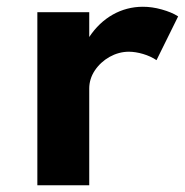

<svg xmlns="http://www.w3.org/2000/svg" viewBox="-20 -548 547 568"><path d="M244 0V-286C244 -305 249.5 -323 260.5 -339.5C282.5 -372.5 321 -395 361 -395C387 -395 420.5 -385.5 443 -370L507 -499.5C494 -508 478 -514.5 458.5 -520C439 -525.5 420.5 -528 402.5 -528C339 -528 282 -496 244 -438.5V-512H90.5V0Z"/></svg>

Font: Spartan
Style: Bold
Weight: 700
Designer: Matt Bailey, Mirko Velimirovic
Foundry: Matt Bailey
Version: Version 1.003